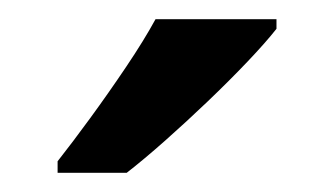

<svg xmlns="http://www.w3.org/2000/svg" viewBox="-20 -786 348 200"><path d="M268 -756Q257 -742 238 -722Q219 -702 196.5 -680.5Q174 -659 152 -639.5Q130 -620 112 -606H40V-618Q55 -637 74 -663Q93 -689 111.5 -716.5Q130 -744 142 -766H268Z"/></svg>

Font: Noto Sans Adlam Unjoined Medium
Style: Regular
Weight: 500
Version: Version 3.001